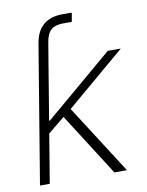

<svg xmlns="http://www.w3.org/2000/svg" viewBox="-81 -771 637 830"><g transform="rotate(-10 237.0 -356.0)"><path d="M94.2 -407.2 113.3 -522.5 127.4 -607.4Q136.2 -660.2 167.7 -686.3Q199.2 -712.4 252 -712.4Q262.2 -712.4 272.7 -712.4Q283.2 -712.4 292 -711.9L285.2 -672.9Q276.4 -672.9 264.9 -672.9Q253.4 -672.9 247.1 -672.9Q212.4 -672.9 194.6 -657.7Q176.8 -642.6 170.4 -607.4L156.2 -522.5L137.2 -407.2ZM98.6 -209 108.9 -269H117.7L416.5 -522.5H473.6L202.1 -292L197.3 -290ZM26.9 0 113.3 -522.5H156.2L69.8 0ZM353.5 0 171.4 -285.6 207 -314.9 408.7 0Z"/></g></svg>

Font: Inter 28pt ExtraLight
Style: Italic
Weight: 250
Italic angle: -9.3988°
Designer: Rasmus Andersson
Foundry: rsms
Version: Version 4.001;git-66647c0bb